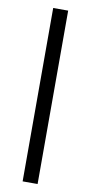

<svg xmlns="http://www.w3.org/2000/svg" viewBox="-95 -749 433 919"><g transform="rotate(10 122.0 -289.5)"><path d="M158.7 -710.9V131.8H85.9V-710.9Z"/></g></svg>

Font: Vazirmatn RD UI FD
Style: Regular
Weight: 400
Designer: Saber Rastikerdar
Foundry: Saber Rastikerdar
Version: Version 33.003